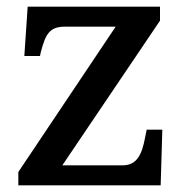

<svg xmlns="http://www.w3.org/2000/svg" viewBox="-20 -556 556 576"><path d="M35 0H462L467 -167H420L415 -142C406 -95 392 -60 348 -60H167L460 -494V-536H63L53 -388H100L102 -398C116 -451 127 -476 174 -476H327L35 -40Z"/></svg>

Font: Noto Serif Vithkuqi Medium
Style: Regular
Weight: 500
Version: Version 1.005